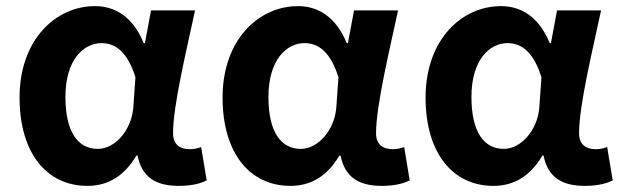

<svg xmlns="http://www.w3.org/2000/svg" viewBox="-20 -594 2032 628"><path d="M266 14C334 14 387 -19 426 -85H430C444 -14 490 14 565 14C607 14 637 6 656 -4L638 -113C625 -108 612 -106 601 -106C569 -106 546 -121 546 -158C546 -248 589 -425 618 -560H474L454 -453H450C415 -539 356 -574 291 -574C161 -574 44 -463 44 -275C44 -93 133 14 266 14ZM300 -107C235 -107 194 -162 194 -277C194 -398 253 -453 312 -453C359 -453 398 -422 423 -341L416 -242C410 -168 356 -107 300 -107Z M930 14C998 14 1051 -19 1090 -85H1094C1108 -14 1154 14 1229 14C1271 14 1301 6 1320 -4L1302 -113C1289 -108 1276 -106 1265 -106C1233 -106 1210 -121 1210 -158C1210 -248 1253 -425 1282 -560H1138L1118 -453H1114C1079 -539 1020 -574 955 -574C825 -574 708 -463 708 -275C708 -93 797 14 930 14ZM964 -107C899 -107 858 -162 858 -277C858 -398 917 -453 976 -453C1023 -453 1062 -422 1087 -341L1080 -242C1074 -168 1020 -107 964 -107Z M1594 14C1662 14 1715 -19 1754 -85H1758C1772 -14 1818 14 1893 14C1935 14 1965 6 1984 -4L1966 -113C1953 -108 1940 -106 1929 -106C1897 -106 1874 -121 1874 -158C1874 -248 1917 -425 1946 -560H1802L1782 -453H1778C1743 -539 1684 -574 1619 -574C1489 -574 1372 -463 1372 -275C1372 -93 1461 14 1594 14ZM1628 -107C1563 -107 1522 -162 1522 -277C1522 -398 1581 -453 1640 -453C1687 -453 1726 -422 1751 -341L1744 -242C1738 -168 1684 -107 1628 -107Z"/></svg>

Font: Noto Sans T Chinese Bold
Style: Bold
Weight: 700
Designer: Ryoko NISHIZUKA (kana & ideographs); Paul D. Hunt (Latin, Greek & Cyrillic); Wenlong ZHANG (bopomofo); Sandoll Communica
Foundry: Adobe Systems Incorporated
Version: Version 1.000;PS 1;hotconv 1.0.78;makeotf.lib2.5.61930